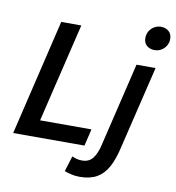

<svg xmlns="http://www.w3.org/2000/svg" viewBox="-100 -856 1035 1130"><g transform="rotate(10 418.0 -290.5)"><path d="M22 0 187 -693H307L165 -101H472L448 0ZM451 186Q424 186 401 180.5Q378 175 360 168L389 75Q404 82 417.5 85.5Q431 89 449 89Q491 89 513.5 59Q536 29 547 -20L667 -522H781L661 -23Q645 47 619.5 93.5Q594 140 553.5 163Q513 186 451 186ZM756 -625Q729 -625 710 -640.5Q691 -656 691 -686Q691 -710 702.5 -728.5Q714 -747 732.5 -757Q751 -767 771 -767Q797 -767 816.5 -751.5Q836 -736 836 -705Q836 -682 824.5 -663.5Q813 -645 795 -635Q777 -625 756 -625Z"/></g></svg>

Font: Ubuntu Sans SemiBold
Style: Italic
Weight: 600
Italic angle: -13.5°
Designer: Dalton Maag Ltd
Foundry: Dalton Maag Ltd
Version: Version 1.006